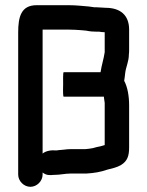

<svg xmlns="http://www.w3.org/2000/svg" viewBox="-20 -679 567 739"><path d="M188 -6H192C211 -6 231 -11 251 -11H312C344 -13 367 -17 393 -26C412 -31 429 -34 446 -44C470 -59 477 -78 477 -112V-273C477 -309 471 -344 458 -368L460 -382C461 -387 461 -393 462 -399C465 -422 476 -443 476 -469C477 -476 477 -482 477 -489V-565C477 -621 443 -649 386 -649C374 -649 365 -651 351 -651H343C337 -652 330 -653 322 -654C297 -656 273 -659 245 -659H121C61 -659 50 -614 50 -554V-7C50 18 72 40 97 40C122 40 144 18 144 -7V-15C158 -4 171 -4 188 -6ZM223 -354C222 -323 223 -307 225 -307H380V-304C381 -296 382 -289 383 -283V-121C382 -120 382 -120 381 -120L367 -116C357 -114 347 -112 338 -109L326 -107C322 -106 316 -106 308 -105H251C242 -105 234 -104 226 -103L204 -101C201 -100 198 -100 197 -100C176 -102 156 -98 144 -88V-565H245C260 -565 276 -564 290 -563L312 -561C326 -558 339 -557 354 -557H362C368 -556 375 -555 383 -555V-478C379 -451 371 -428 367 -401H225C222 -401 223 -363 223 -354Z"/></svg>

Font: Electronic
Style: ExBlk
Weight: 900
Version: Version 1.011